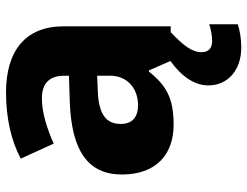

<svg xmlns="http://www.w3.org/2000/svg" viewBox="-114 -486 840 653"><g transform="rotate(-90 306.5 -160.0)"><path d="M455 105C455 72 478 43 523 0H543V-364C543 -493 461 -560 318 -560C230 -560 153 -542 93 -510L144 -398C197 -421 249 -438 298 -438C346 -438 375 -415 375 -362V-346L281 -343C122 -336 39 -283 39 -166C39 -46 111 10 208 10C299 10 342 -15 389 -74H393L425 -1C370 39 342 83 342 128C342 195 395 240 470 240C504 240 529 235 550 228V131C537 136 512 141 493 141C470 141 455 130 455 105ZM324 -248 375 -250V-206C375 -147 331 -111 275 -111C237 -111 211 -128 211 -170C211 -217 240 -245 324 -248Z"/></g></svg>

Font: Noto Sans Telugu ExtraBold
Style: Regular
Weight: 800
Designer: Jelle Bosma - Monotype Design Team
Foundry: Monotype Imaging Inc.
Version: Version 2.005